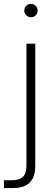

<svg xmlns="http://www.w3.org/2000/svg" viewBox="-46 -740 279 980"><path d="M-26 220V180H11Q54 180 71.5 162.5Q89 145 89 103V-517H134V107Q134 144 122 169Q110 194 84.5 207Q59 220 19 220ZM112 -652Q98 -652 88 -662Q78 -672 78 -686Q78 -701 88 -710.5Q98 -720 112 -720Q126 -720 136 -710.5Q146 -701 146 -686Q146 -672 136.5 -662Q127 -652 112 -652Z"/></svg>

Font: DM Sans 11pt ExtraLight
Style: Regular
Weight: 250
Version: Version 4.004;gftools[0.9.30]